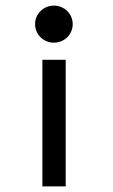

<svg xmlns="http://www.w3.org/2000/svg" viewBox="-20 -664 403 684"><path d="M172 -512C209 -512 239 -541 239 -578C239 -615 209 -644 172 -644C135 -644 105 -615 105 -578C105 -541 135 -512 172 -512ZM214 -451H131V0H214Z"/></svg>

Font: Charger Monospace
Style: Regular
Weight: 400
Designer: Jasper
Foundry: Cannot Into Space Fonts
Version: Version 0.980